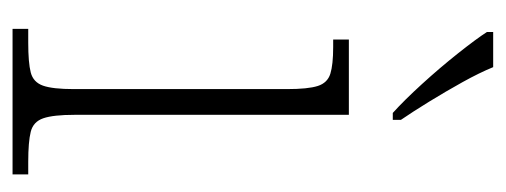

<svg xmlns="http://www.w3.org/2000/svg" viewBox="-270 -536 806 306"><g transform="rotate(90 133.0 -383.0)"><path d="M26 0V-25H48Q80 -25 95.5 -29Q111 -33 116.5 -48.5Q122 -64 122 -98V-437Q122 -471 117 -486.5Q112 -502 97.5 -506.5Q83 -511 55 -511H43V-536H163V-99Q163 -65 168.5 -49Q174 -33 190 -29Q206 -25 238 -25H258V0ZM160 -606Q140 -624 114 -652.5Q88 -681 65 -710Q42 -739 31 -756V-766H87Q96 -744 111 -717Q126 -690 142 -664Q158 -638 171 -619V-606Z"/></g></svg>

Font: Noto Serif Georgian SemiCondensed ExtraLight
Style: Regular
Weight: 200
Width: 4
Designer: Monotype Design Team, Akaki Razmadze
Foundry: Google LLC
Version: Version 2.003; ttfautohint (v1.8.4.7-5d5b)